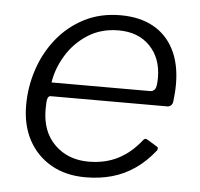

<svg xmlns="http://www.w3.org/2000/svg" viewBox="-45 -586 668 642"><g transform="rotate(5 289.5 -265.0)"><path d="M264 10Q198 10 149 -18Q100 -46 73 -96Q46 -146 46 -213Q46 -275 65.5 -333.5Q85 -392 122.5 -438.5Q160 -485 213.5 -512.5Q267 -540 335 -540Q399 -540 444.5 -515Q490 -490 514.5 -442Q539 -394 539 -326Q539 -312 538 -297.5Q537 -283 535 -267Q534 -260 529 -255Q524 -250 516 -250H125Q118 -250 115 -241.5Q112 -233 112 -205Q112 -130 156.5 -86.5Q201 -43 270 -43Q326 -43 369.5 -65.5Q413 -88 447 -132Q451 -136 454.5 -135.5Q458 -135 461 -133L492 -114Q501 -110 495 -100Q465 -62 429.5 -37.5Q394 -13 353 -1.5Q312 10 264 10ZM455 -296Q465 -296 471 -304Q477 -312 477 -343Q477 -408 438 -448.5Q399 -489 333 -489Q274 -489 229.5 -460.5Q185 -432 158 -387.5Q131 -343 124 -296Z"/></g></svg>

Font: Libre Franklin Light
Style: Italic
Weight: 300
Italic angle: -8°
Designer: Pablo Impallari, Rodrigo Fuenzalida, Nhung Nguyen
Foundry: Impallari Type
Version: Version 3.000